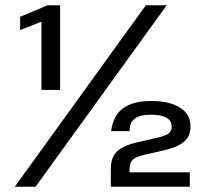

<svg xmlns="http://www.w3.org/2000/svg" viewBox="-20 -710 794 730"><path d="M137.6 -368V-627.5L56.6 -595.8V-646.2L161.2 -690H208.5V-368ZM36.2 0 534.5 -690H613.8L115.2 0ZM401.4 0V-67.9Q401.4 -112.6 425.9 -135.1Q450.4 -157.6 505.6 -169.9L575.9 -185.9Q607.7 -193 620.3 -201.9Q632.8 -210.9 632.8 -228.1V-230.1Q632.8 -251.8 611.9 -262.9Q590.9 -274 554 -274Q473 -274 473 -215.8V-211.5H402.4Q410.4 -270.7 448 -298.4Q485.5 -326 554 -326Q624.5 -326 664.4 -300.8Q704.3 -275.6 704.3 -230.7V-229.7Q704.3 -192.7 680.3 -171.6Q656.3 -150.5 601.5 -137.9L530.5 -121.9Q497.3 -114.1 484.9 -103Q472.6 -92 472.6 -67.2V-20.4L436.6 -54.7H701.7V0Z"/></svg>

Font: Mozilla Text ExtraLight
Style: Regular
Weight: 200
Designer: Studio DRAMA
Foundry: Studio DRAMA
Version: Version 1.000